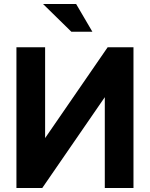

<svg xmlns="http://www.w3.org/2000/svg" viewBox="-20 -938 749 958"><path d="M517.1 -702.1H646V0H502.9V-453.1L190.9 0H62V-702.1H205.1V-249ZM335.9 -779.8 194.8 -918H359.9L440.9 -779.8Z"/></svg>

Font: LT Superior
Style: Bold
Weight: 400
Designer: Daniel Lyons
Foundry: LyonsType
Version: Version 1.000